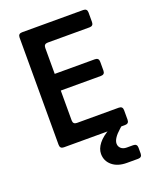

<svg xmlns="http://www.w3.org/2000/svg" viewBox="-169 -830 939 1145"><g transform="rotate(-20 300.0 -257.0)"><path d="M434.7 215.9Q376.2 215.9 341.8 187Q307.4 158.2 307.4 112.9Q307.4 80.4 332.4 48.7Q357.3 17 405.7 -9.2Q406.7 -10.6 410.7 -10.6H481.7Q488.7 -10.6 483.7 -5.6L465.8 10.1Q440.6 32.3 427.9 51.5Q415.3 70.8 415.3 87.1Q415.3 105.1 428.5 117.3Q441.8 129.5 465 129.5H505.6Q530.3 129.5 530.3 154.2V191.2Q530.3 215.9 505.6 215.9ZM113 0Q88.3 0 88.3 -24.7V-705.3Q88.3 -730 113 -730H501.2Q525.9 -730 525.9 -705.3V-644.6Q525.9 -619.9 501.2 -619.9H235.9Q211.2 -619.9 211.2 -595.2V-430.2H466.2Q490.9 -430.2 490.9 -405.5V-349.1Q490.9 -324.4 466.2 -324.4H211.2V-134.8Q211.2 -110.1 235.9 -110.1H501.2Q525.9 -110.1 525.9 -85.4V-24.7Q525.9 0 501.2 0Z"/></g></svg>

Font: Pitagon Sans Mono
Style: Regular
Weight: 400
Monospace: yes
Designer: Travis Tran
Foundry: Pitagon
Version: Version 1.001;gftools[0.9.26]